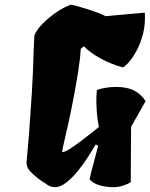

<svg xmlns="http://www.w3.org/2000/svg" viewBox="-20 -776 631 806"><path d="M210.4 9.8Q198.7 9.8 189 5.4Q179.2 1 170.4 -6.3Q155.3 -15.1 141.4 -25.9Q127.4 -36.6 118.2 -45.4Q103 -59.1 97.4 -69.6Q91.8 -80.1 91.3 -93.8Q95.2 -136.7 97.4 -161.9Q99.6 -187 101.1 -205.3Q102.5 -223.6 104 -244.9Q105.5 -266.1 107.9 -301.3Q111.8 -352.5 114 -391.8Q116.2 -431.2 118.2 -472.7Q120.1 -514.2 121.6 -571.8Q122.1 -582 123 -602.3Q124 -622.6 124.5 -627.9Q133.8 -650.9 158.9 -676.5Q184.1 -702.1 215.8 -723.9Q247.6 -745.6 277.3 -756.3Q287.6 -754.9 307.6 -749.3Q327.6 -743.7 350.6 -736.3Q373.5 -729 393.3 -721.4Q413.1 -713.9 423.3 -708L587.9 -723.1Q590.8 -676.8 581.1 -637Q571.3 -597.2 555.2 -566.7Q539.1 -536.1 522.7 -517.1Q506.3 -498 496.1 -493.2Q474.6 -498 443.8 -510.7Q413.1 -523.4 382.8 -542Q352.5 -560.5 332 -582L319.3 -571.3Q317.4 -535.6 308.8 -480.2Q300.3 -424.8 288.6 -363.8Q276.9 -302.7 264.6 -247.6Q252.4 -192.4 243.7 -156.2L240.7 -138.2L242.2 -137.7Q251 -137.2 269.8 -148.9Q288.6 -160.6 312 -178Q335.4 -195.3 357.7 -213.1Q379.9 -231 395 -242.7Q387.2 -284.2 385.3 -324.2Q383.3 -364.3 386.7 -397.9Q396 -402.3 418.7 -406.7Q441.4 -411.1 468.3 -411.1Q512.2 -411.1 541.5 -396.7Q570.8 -382.3 591.3 -351.6L530.3 -243.7L528.8 -11.2Q517.1 -3.4 496.6 3.2Q476.1 9.8 456.1 9.8Q426.8 9.8 399.2 2.2Q371.6 -5.4 356 -23.4Q362.8 -55.2 372.1 -87.9Q381.3 -120.6 392.1 -164.1L381.3 -169.4Q368.7 -147 349.1 -116.5Q329.6 -85.9 305.9 -57.1Q282.2 -28.3 257.6 -9.3Q232.9 9.8 210.4 9.8Z"/></svg>

Font: Fruktur
Style: Italic
Weight: 400
Italic angle: -8°
Designer: Viktoriya Grabowska, Eben Sorkin
Foundry: Viktoriya Grabowska
Version: Version 1.008; ttfautohint (v1.8.4.7-5d5b)